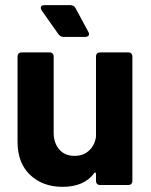

<svg xmlns="http://www.w3.org/2000/svg" viewBox="-20 -717 585 744"><path d="M369 -514H476Q493 -514 493 -497V-17Q493 0 476 0H369Q352 0 352 -17V-44Q352 -48 349.5 -48.5Q347 -49 345 -46Q306 7 222 7Q146 7 97 -39Q48 -85 48 -168V-497Q48 -514 65 -514H171Q188 -514 188 -497V-203Q188 -163 209.5 -138Q231 -113 269 -113Q303 -113 325 -133.5Q347 -154 352 -187V-497Q352 -514 369 -514ZM325 -585Q325 -574 310 -574H226Q214 -574 206 -585L142 -676Q138 -681 138 -687Q138 -697 152 -697H253Q267 -697 273 -685L322 -594Q325 -590 325 -585Z"/></svg>

Font: Barlow
Style: Bold
Weight: 700
Designer: Jeremy Tribby
Foundry: Jeremy Tribby
Version: Version 1.101 August 23, 2024